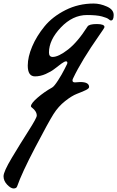

<svg xmlns="http://www.w3.org/2000/svg" viewBox="-125 -425 663 1086"><path d="M299 41 329 39Q379 39 379 67Q379 76 358.5 85.5Q338 95 309.5 106Q281 117 243 147Q205 177 177.5 220.5Q150 264 74 409Q-2 554 -28 629Q-32 641 -48 641Q-64 641 -84.5 619.5Q-105 598 -105 572Q-105 546 -58 467.5Q-11 389 36 315.5Q83 242 83 229Q83 216 75.5 204.5Q68 193 59 186.5Q50 180 50 176Q50 160 87.5 127.5Q125 95 170 70Q182 63 203.5 29.5Q225 -4 240 -34L255 -64Q256 -66 256 -70Q256 -78 248 -78Q240 -78 221.5 -64.5Q203 -51 183.5 -35.5Q164 -20 133.5 -6.5Q103 7 73 7Q32 7 32 -54Q32 -103 57 -162Q82 -221 127 -276Q172 -331 245.5 -368Q319 -405 405 -405Q441 -405 479.5 -388Q518 -371 518 -340Q518 -309 502 -309Q498 -309 489.5 -316.5Q481 -324 451.5 -332Q422 -340 367 -340Q286 -340 219 -269.5Q152 -199 152 -128Q152 -103 173 -103Q206 -103 260 -145Q314 -187 370 -275Q379 -289 422.5 -289Q466 -289 466 -272Q466 -267 436 -225Q336 -82 289 17Q285 24 285 30Q285 41 299 41Z"/></svg>

Font: Condiment
Style: Regular
Weight: 400
Designer: Angel Koziupa, Alejandro Paul
Foundry: Angel Koziupa, Alejandro Paul
Version: Version 1.001